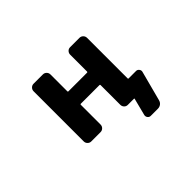

<svg xmlns="http://www.w3.org/2000/svg" viewBox="-125 -829 1250 1250"><g transform="rotate(-45 500.0 -204.0)"><path d="M661.1 139.6Q647.5 139.6 639.6 128.9Q631.8 118.2 634.8 105.5L665 -12.7Q667 -16.6 662.1 -16.6H605.5Q590.8 -16.6 581.1 -26.9Q571.3 -37.1 571.3 -51.8V-233.4Q571.3 -238.3 566.4 -238.3H393.6Q389.6 -238.3 389.6 -233.4V-51.8Q389.6 -37.1 379.4 -26.9Q369.1 -16.6 354.5 -16.6H268.6Q254.9 -16.6 244.6 -26.9Q234.4 -37.1 234.4 -51.8V-512.7Q234.4 -527.3 244.6 -537.6Q254.9 -547.9 268.6 -547.9H354.5Q369.1 -547.9 379.4 -537.6Q389.6 -527.3 389.6 -512.7V-357.4Q389.6 -352.5 393.6 -352.5H566.4Q571.3 -352.5 571.3 -357.4V-512.7Q571.3 -527.3 581.1 -537.6Q590.8 -547.9 605.5 -547.9H691.4Q706.1 -547.9 716.3 -537.6Q726.6 -527.3 726.6 -512.7V-138.7Q726.6 -134.8 730.5 -134.8H799.8Q812.5 -134.8 820.3 -124Q826.2 -117.2 826.2 -108.4Q826.2 -104.5 825.2 -101.6L770.5 105.5Q766.6 121.1 754.4 130.4Q742.2 139.6 726.6 139.6Z"/></g></svg>

Font: Rounded-L Mgen+ 1mn bold
Style: Bold
Weight: 700
Designer: [Source Han Sans]
Ryoko NISHIZUKA  (kana & ideographs); Paul D. Hunt (Latin, Greek & Cyrillic); Wenlong ZHANG  (bopomofo
Version: Version 1.059.20150602